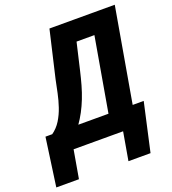

<svg xmlns="http://www.w3.org/2000/svg" viewBox="-216 -828 1006 1121"><g transform="rotate(-20 286.5 -268.0)"><path d="M487.8 -125.5 465.8 0H64.5L86.4 -125.5ZM133.3 -125.5 81.1 174.8H-59.6L-17.6 -125.5ZM592.8 -125.5 525.9 174.8H388.7L440.9 -125.5ZM521 -710.9 499 -585H211.9L233.9 -710.9ZM626 -710.9 502.4 0H352.1L475.6 -710.9ZM220.2 -710.9H372.1L304.2 -419.4Q293.9 -375 282.5 -334.5Q271 -293.9 256.6 -257.3Q242.2 -220.7 224.4 -187Q206.5 -153.3 184.1 -121.8Q161.6 -90.3 133.8 -60.1Q106 -29.8 71.8 0H-22L-3.4 -125L22.5 -124Q57.1 -148.4 78.6 -183.3Q100.1 -218.3 113.5 -258.1Q127 -297.9 135.7 -339.4Q144.5 -380.9 152.3 -419.4Z"/></g></svg>

Font: Roboto Condensed ExtraBold
Style: Italic
Weight: 800
Italic angle: -12°
Designer: Christian Robertson
Foundry: Google
Version: Version 3.008; 2023